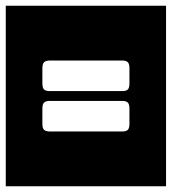

<svg xmlns="http://www.w3.org/2000/svg" viewBox="-40 -626 596 666"><path d="M536 -606V20H-20V-606ZM133 -416Q119.5 -416 113.2 -410.5Q107 -405 107 -389V-337Q107 -320.5 113.2 -315.2Q119.5 -310 133 -310H384Q397 -310 403 -315.2Q409 -320.5 409 -337V-389Q409 -405 403 -410.5Q397 -416 384 -416ZM133 -276Q119.5 -276 113.2 -270.5Q107 -265 107 -249V-197Q107 -180.5 113.2 -175.2Q119.5 -170 133 -170H384Q397 -170 403 -175.2Q409 -180.5 409 -197V-249Q409 -265 403 -270.5Q397 -276 384 -276Z"/></svg>

Font: Honk Rounded
Style: Regular
Weight: 400
Designer: Noopur Datye & Yesha Goshar
Foundry: Ek Type
Version: Version 1.000